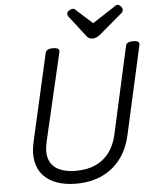

<svg xmlns="http://www.w3.org/2000/svg" viewBox="-70 -1197 1025 1274"><g transform="rotate(-5 442.0 -560.0)"><path d="M386 19Q311 19 255.5 -1.5Q200 -22 165.5 -61Q131 -100 121 -157.5Q111 -215 129 -289L259 -863Q263 -877 274.5 -883.5Q286 -890 309 -890Q332 -890 343 -883Q354 -876 350 -861L215 -281Q197 -206 214 -158.5Q231 -111 277 -88.5Q323 -66 391 -66Q467 -66 522.5 -91.5Q578 -117 614 -165Q650 -213 665 -281L794 -863Q797 -877 808.5 -883.5Q820 -890 843 -890Q890 -890 883 -861L752 -273Q731 -179 681 -114Q631 -49 556.5 -15Q482 19 386 19ZM761 -1139Q772 -1139 782.5 -1127.5Q793 -1116 793 -1105Q793 -1097 790.5 -1092Q788 -1087 783 -1083L630 -953Q617 -943 605 -937Q593 -931 576 -931Q561 -931 551 -938Q541 -945 534 -956L431 -1089Q426 -1096 425 -1100.5Q424 -1105 424 -1109Q424 -1121 438.5 -1130Q453 -1139 462 -1139Q472 -1139 476.5 -1134.5Q481 -1130 488 -1124L590 -1032L733 -1125Q740 -1129 746 -1134Q752 -1139 761 -1139Z"/></g></svg>

Font: Playwrite AT
Style: Italic
Weight: 400
Italic angle: -13.0072°
Designer: Veronika Burian, José Scaglione
Foundry: TypeTogether
Version: Version 1.002